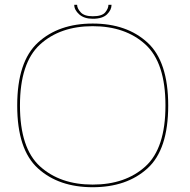

<svg xmlns="http://www.w3.org/2000/svg" viewBox="-20 -779 794 803"><path d="M367.5 4Q225.5 4 138.8 -74.8Q52 -153.5 52 -337.5Q52 -521.5 138.8 -601Q225.5 -680.5 367.8 -680.5Q510 -680.5 596.8 -601Q683.5 -521.5 683.5 -337.5Q683.5 -153.5 596.8 -74.8Q510 4 367.5 4ZM367.5 -7Q504.5 -7 588.2 -83Q672 -159 672 -337.8Q672 -516.5 588.2 -593Q504.5 -669.5 367.5 -669.5Q231.5 -669.5 147.5 -593Q63.5 -516.5 63.5 -337.8Q63.5 -159 147.5 -83Q231.5 -7 367.5 -7ZM368 -700.5Q332 -700.5 311.2 -719Q290.5 -737.5 290.5 -759H302.5Q302.5 -744 317.5 -727.5Q332.5 -711 368 -711Q406.5 -711 420 -727.2Q433.5 -743.5 433.5 -759H446.5Q446.5 -737.5 427.5 -719Q408.5 -700.5 368 -700.5Z"/></svg>

Font: Anybody ExtraExpanded Thin
Style: Regular
Weight: 100
Width: 8
Designer: Tyler Finck
Foundry: Etcetera Type Company
Version: Version 1.010; ttfautohint (v1.8.3) -l 8 -r 50 -G 200 -x 14 